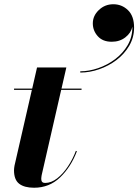

<svg xmlns="http://www.w3.org/2000/svg" viewBox="-20 -880 655 910"><path d="M419.9 -769.3Q419.9 -805.4 448.6 -832.6Q477.3 -859.9 517.1 -859.9Q557.6 -859.9 586.5 -831.9Q615.5 -804 615.5 -749.3Q615.5 -702.9 592.9 -663.8Q570.3 -624.8 533 -596.2Q495.6 -567.6 450.4 -551.9Q405.3 -536.1 360.4 -536.1V-542Q401.1 -542 444.6 -556.8Q488 -571.5 525.1 -599.2Q562.3 -627 585.1 -666Q607.9 -705.1 607.4 -753.4Q601.1 -723.9 574.2 -703Q547.4 -682.1 509.5 -682.1Q466.8 -682.1 443.4 -708.4Q419.9 -734.6 419.9 -769.3ZM344.5 -163.1Q315.9 -88.1 264.8 -39.2Q213.6 9.8 141.6 9.8Q95.2 9.8 70.8 -9.2Q46.4 -28.1 46.4 -73Q46.4 -76.7 47.1 -83.6Q47.9 -90.6 48.8 -95L131.1 -454.1H46.6V-460H132.6L155.5 -560.1H294.4L271.5 -460H366.5V-454.1H270L177.5 -50Q176.8 -45.7 176.1 -40.6Q175.5 -35.6 175.5 -32Q175.5 -12.9 193.6 -12.9Q223.1 -12.9 251.1 -34.8Q279.1 -56.6 302.1 -91.4Q325.2 -126.2 339.6 -165Z"/></svg>

Font: Bodoni* 36
Style: Bold Italic
Weight: 700
Italic angle: -13°
Version: Version 2.000; ttfautohint (v1.8.1)